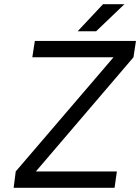

<svg xmlns="http://www.w3.org/2000/svg" viewBox="-20 -895 668 915"><path d="M350 -746H438L573 -875H471ZM45 0H526L537 -78H151L616 -622L628 -700H146L134 -622H521L55 -78Z"/></svg>

Font: Unageo
Style: Regular-Italic
Weight: 400
Designer: Richard Sepsi
Foundry: Richard Sepsi
Version: Version 2.000